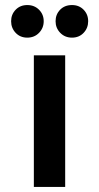

<svg xmlns="http://www.w3.org/2000/svg" viewBox="-20 -740 392 760"><path d="M88 -591Q60 -591 42 -610Q24 -629 24 -656Q24 -683 42 -701.5Q60 -720 88 -720Q116 -720 134.5 -701.5Q153 -683 153 -656Q153 -629 134.5 -610Q116 -591 88 -591ZM265 -591Q237 -591 218.5 -610Q200 -629 200 -656Q200 -683 218 -701.5Q236 -720 265 -720Q293 -720 311 -701.5Q329 -683 329 -656Q329 -629 311 -610Q293 -591 265 -591ZM114 0V-521H238V0Z"/></svg>

Font: TikTok Sans 24pt SemiBold
Style: Regular
Weight: 600
Version: Version 4.000